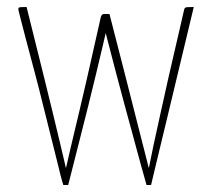

<svg xmlns="http://www.w3.org/2000/svg" viewBox="-20 -520 607 549"><path d="M399 9Q399 9 394.5 -7Q390 -23 383 -48L364 -118Q349 -172 336 -221Q323 -270 312 -311Q301 -352 293.5 -382Q286 -412 281.5 -428.5Q277 -445 277 -445L272 -470Q271 -475 273 -477.5Q275 -480 282 -480H293L341 -293Q354 -242 365.5 -196.5Q377 -151 386 -116Q395 -81 400 -61Q405 -41 405 -41H406Q410 -62 418.5 -102.5Q427 -143 438.5 -194Q450 -245 461 -295L506 -490Q507 -495 508.5 -497Q510 -499 515.5 -499.5Q521 -500 534 -500Q534 -500 527.5 -472.5Q521 -445 510 -399.5Q499 -354 486 -299.5Q473 -245 460 -191Q447 -137 436 -91.5Q425 -46 418.5 -18.5Q412 9 412 9Q412 9 405.5 9Q399 9 399 9ZM161 9Q161 9 157 -4.5Q153 -18 148 -40Q140 -73 128.5 -118Q117 -163 104.5 -214Q92 -265 79 -314Q66 -363 55.5 -402.5Q45 -442 39 -466Q33 -490 33 -490Q32 -495 33 -497Q34 -499 39 -499.5Q44 -500 56 -500L107 -295Q120 -243 131 -197Q142 -151 150.5 -116Q159 -81 163.5 -61Q168 -41 168 -41H169Q174 -64 184.5 -108Q195 -152 207 -202.5Q219 -253 229 -297L268 -470Q269 -475 271.5 -477.5Q274 -480 278 -480H284Q289 -480 291.5 -478.5Q294 -477 294.5 -475Q295 -473 294 -470L287 -445Q287 -445 283 -428.5Q279 -412 272 -381.5Q265 -351 255 -310Q245 -269 233 -220Q221 -171 207 -117L175 9Q175 9 171.5 9Q168 9 164.5 9Q161 9 161 9Z"/></svg>

Font: Yanone Kaffeesatz ExtraLight ExtraLight
Style: Regular
Weight: 250
Version: Version 2.003